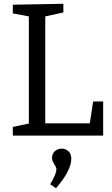

<svg xmlns="http://www.w3.org/2000/svg" viewBox="-20 -719 593 1018"><path d="M456 -65 474 -181H527V0H48V-46L133 -64V-632L48 -648V-694L316 -699V-653L220 -632V-65ZM246 258Q279 204 279 178Q279 172 276 166Q273 160 269 154Q263 144 259.5 136.5Q256 129 256 118Q256 95 271.5 82Q287 69 307 69Q328 69 343 83Q358 97 358 122Q358 185 277 279Z"/></svg>

Font: Bitter Pro
Style: Regular
Weight: 400
Designer: Sol Matas, and Bitter project Authors
Foundry: Sol Matas
Version: Version 1.010